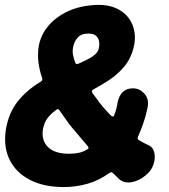

<svg xmlns="http://www.w3.org/2000/svg" viewBox="-20 -718 684 778"><path d="M238 40Q158 40 101.5 11Q45 -18 19 -70.5Q-7 -123 4 -194Q15 -260 51 -306Q87 -352 145 -387Q154 -392 151 -401Q140 -433 136 -464Q132 -495 136 -525Q143 -572 172 -608.5Q201 -645 247.5 -668.5Q294 -692 354 -697Q416 -703 458 -681Q500 -659 517 -617Q534 -575 521 -523Q509 -478 482 -446.5Q455 -415 422 -393.5Q389 -372 359 -356Q349 -351 354 -342Q365 -328 375 -313.5Q385 -299 397 -285Q409 -271 422 -257Q432 -246 437 -246Q442 -246 443 -252Q448 -264 451.5 -277.5Q455 -291 457 -306Q464 -334 479.5 -347Q495 -360 517 -360H520Q546 -360 566 -337.5Q586 -315 577 -277Q570 -245 560 -216.5Q550 -188 539 -164Q535 -155 543 -150Q553 -144 562.5 -139Q572 -134 579 -131Q595 -125 601.5 -110.5Q608 -96 607 -77.5Q606 -59 597.5 -41Q589 -23 574 -11L571 -8Q545 14 515 20Q485 26 463 8Q457 2 450.5 -4.5Q444 -11 437 -17Q431 -23 423 -17Q382 13 335 26.5Q288 40 238 40ZM260 -95Q280 -95 298 -98.5Q316 -102 332 -112Q338 -114 338.5 -118Q339 -122 336 -125Q316 -149 301 -166.5Q286 -184 273 -199.5Q260 -215 248 -232.5Q236 -250 221 -271Q215 -280 207 -272Q187 -258 173 -240Q159 -222 154 -194Q147 -150 174 -122.5Q201 -95 260 -95ZM298 -460Q331 -474 354.5 -489Q378 -504 381 -525Q384 -542 380.5 -554.5Q377 -567 367 -574.5Q357 -582 338 -582Q309 -582 294.5 -565.5Q280 -549 276 -525Q273 -511 276 -495.5Q279 -480 285 -464Q289 -455 298 -460Z"/></svg>

Font: Winky Sans SemiBold
Style: Italic
Weight: 600
Italic angle: -8.97852°
Designer: Simon Atzbach
Foundry: typofactur
Version: Version 1.205